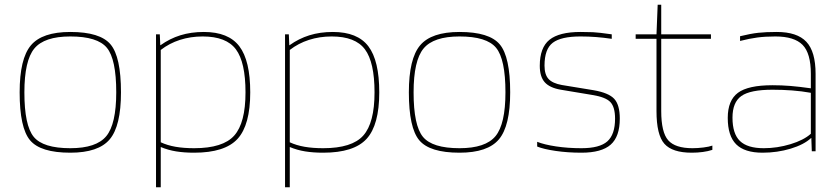

<svg xmlns="http://www.w3.org/2000/svg" viewBox="-20 -639 3546 811"><path d="M491 -249Q491 -107 443.5 -50.5Q396 6 277 6Q151 6 107 -46.5Q63 -99 63 -249Q63 -391 110.5 -447.5Q158 -504 277 -504Q403 -504 447 -451.5Q491 -399 491 -249ZM83 -249Q83 -109 122.5 -61Q162 -13 277 -13Q387 -13 429 -64Q471 -115 471 -249Q471 -389 431.5 -437Q392 -485 277 -485Q167 -485 125 -434Q83 -383 83 -249Z M659 152H639V-494H655L657 -448H658Q697 -476 742 -490Q787 -504 841 -504Q945 -504 991 -443.5Q1037 -383 1037 -249Q1037 -111 983.5 -52.5Q930 6 800 6Q758 6 724 0.5Q690 -5 659 -18ZM836 -485Q785 -485 740 -470.5Q695 -456 659 -428V-38Q687 -25 721.5 -19Q756 -13 800 -13Q922 -13 969.5 -66.5Q1017 -120 1017 -249Q1017 -376 976.5 -430.5Q936 -485 836 -485Z M1204 152H1184V-494H1200L1202 -448H1203Q1242 -476 1287 -490Q1332 -504 1386 -504Q1490 -504 1536 -443.5Q1582 -383 1582 -249Q1582 -111 1528.5 -52.5Q1475 6 1345 6Q1303 6 1269 0.5Q1235 -5 1204 -18ZM1381 -485Q1330 -485 1285 -470.5Q1240 -456 1204 -428V-38Q1232 -25 1266.5 -19Q1301 -13 1345 -13Q1467 -13 1514.5 -66.5Q1562 -120 1562 -249Q1562 -376 1521.5 -430.5Q1481 -485 1381 -485Z M2135 -249Q2135 -107 2087.5 -50.5Q2040 6 1921 6Q1795 6 1751 -46.5Q1707 -99 1707 -249Q1707 -391 1754.5 -447.5Q1802 -504 1921 -504Q2047 -504 2091 -451.5Q2135 -399 2135 -249ZM1727 -249Q1727 -109 1766.5 -61Q1806 -13 1921 -13Q2031 -13 2073 -64Q2115 -115 2115 -249Q2115 -389 2075.5 -437Q2036 -485 1921 -485Q1811 -485 1769 -434Q1727 -383 1727 -249Z M2432 -485Q2350 -485 2315 -458.5Q2280 -432 2280 -362Q2280 -324 2297 -305.5Q2314 -287 2353 -280L2487 -258Q2551 -247 2574.5 -221.5Q2598 -196 2598 -138Q2598 -62 2559.5 -28Q2521 6 2436 6Q2378 6 2327 -1.5Q2276 -9 2249 -20V-40Q2279 -28 2329 -20.5Q2379 -13 2436 -13Q2513 -13 2545.5 -42Q2578 -71 2578 -138Q2578 -187 2558 -208Q2538 -229 2481 -238L2349 -260Q2302 -268 2281 -291.5Q2260 -315 2260 -361Q2260 -438 2301 -471Q2342 -504 2432 -504Q2461 -504 2484.5 -503Q2508 -502 2564 -494V-475Q2530 -480 2498 -482.5Q2466 -485 2432 -485Z M2989 -24V-6Q2971 0 2948.5 3Q2926 6 2902 6Q2820 6 2786.5 -31.5Q2753 -69 2753 -170V-475H2665V-494H2753L2758 -619H2773V-494H2983V-475H2773V-170Q2773 -80 2802.5 -46.5Q2832 -13 2905 -13Q2927 -13 2951 -16Q2975 -19 2989 -24Z M3201 6Q3125 6 3089.5 -29.5Q3054 -65 3054 -141Q3054 -215 3097 -247Q3140 -279 3243 -279Q3282 -279 3318.5 -276Q3355 -273 3405 -266V-327Q3405 -414 3370 -449.5Q3335 -485 3255 -485Q3212 -485 3178.5 -480.5Q3145 -476 3106 -466V-486Q3151 -497 3183 -500.5Q3215 -504 3261 -504Q3347 -504 3386 -462.5Q3425 -421 3425 -327V0H3409L3407 -56H3406Q3376 -28 3319.5 -11Q3263 6 3201 6ZM3243 -260Q3149 -260 3111.5 -233.5Q3074 -207 3074 -142Q3074 -74 3105.5 -43.5Q3137 -13 3206 -13Q3263 -13 3319 -30Q3375 -47 3405 -74V-247Q3366 -254 3325.5 -257Q3285 -260 3243 -260Z"/></svg>

Font: Blinker Thin
Style: Regular
Weight: 100
Designer: Juergen Huber
Foundry: supertype
Version: Version 1.017;hotconv 1.0.117;makeotfexe 2.5.65602